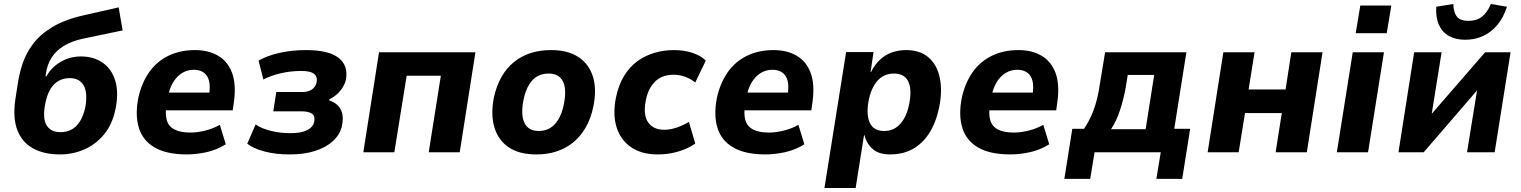

<svg xmlns="http://www.w3.org/2000/svg" viewBox="-20 -766 7655 966"><path d="M282 11Q201 11 145.5 -20Q90 -51 67 -112Q44 -173 57 -265L70 -348Q77 -395 93.5 -445.5Q110 -496 145 -543.5Q180 -591 242 -629Q304 -667 401 -689L577 -729L597 -613L391 -570Q339 -558 301 -535Q263 -512 240.5 -477.5Q218 -443 211 -397L209 -382H214Q229 -411 254.5 -433Q280 -455 313.5 -468.5Q347 -482 387 -482Q451 -482 496.5 -450.5Q542 -419 560 -359.5Q578 -300 561 -217Q545 -139 502.5 -88.5Q460 -38 402.5 -13.5Q345 11 282 11ZM284 -101Q314 -101 338.5 -113.5Q363 -126 381 -153.5Q399 -181 409 -225Q422 -299 401 -336Q380 -373 330 -373Q301 -373 276.5 -360Q252 -347 234.5 -319Q217 -291 208 -246Q193 -172 214 -136.5Q235 -101 284 -101Z M921 11Q818 11 758 -24Q698 -59 678.5 -123.5Q659 -188 676 -274Q693 -350 731 -403.5Q769 -457 827.5 -485.5Q886 -514 961 -514Q1029 -514 1077.5 -485.5Q1126 -457 1147.5 -399.5Q1169 -342 1157 -254L1151 -211H792L806 -300H1047L1031 -281Q1039 -329 1032 -358Q1025 -387 1005 -401Q985 -415 955 -415Q923 -415 896 -398.5Q869 -382 850 -350Q831 -318 823 -270L818 -244Q810 -194 819 -162Q828 -130 858 -114.5Q888 -99 938 -99Q972 -99 1012.5 -109Q1053 -119 1086 -138L1116 -40Q1069 -11 1017.5 0Q966 11 921 11Z M1438 11Q1366 11 1310 -4Q1254 -19 1224 -43L1266 -140Q1296 -119 1343 -107.5Q1390 -96 1442 -96Q1495 -96 1525 -111Q1555 -126 1561 -154Q1566 -183 1549 -194.5Q1532 -206 1494 -206H1355L1370 -303H1501Q1530 -303 1549 -315.5Q1568 -328 1573 -352Q1578 -380 1560 -394.5Q1542 -409 1496 -409Q1443 -409 1393 -397.5Q1343 -386 1305 -366L1281 -461Q1324 -486 1386.5 -500Q1449 -514 1520 -514Q1634 -514 1684 -474.5Q1734 -435 1720 -363Q1715 -344 1704 -326Q1693 -308 1676.5 -293Q1660 -278 1637 -266L1636 -261Q1678 -247 1694.5 -215Q1711 -183 1700 -131Q1691 -90 1656.5 -57.5Q1622 -25 1566.5 -7Q1511 11 1438 11Z M1808 0 1887 -503H2372L2293 0H2137L2198 -385H2026L1964 0Z M2678 11Q2593 11 2540 -24.5Q2487 -60 2467.5 -125Q2448 -190 2465 -276Q2478 -335 2503.5 -379.5Q2529 -424 2566 -454Q2603 -484 2649.5 -499Q2696 -514 2753 -514Q2838 -514 2891 -478.5Q2944 -443 2963.5 -379.5Q2983 -316 2965 -229Q2953 -170 2927 -125Q2901 -80 2864.5 -50Q2828 -20 2781.5 -4.5Q2735 11 2678 11ZM2690 -107Q2722 -107 2746.5 -121Q2771 -135 2789 -164.5Q2807 -194 2817 -241Q2832 -318 2812 -357Q2792 -396 2740 -396Q2710 -396 2685 -383Q2660 -370 2642 -340.5Q2624 -311 2614 -264Q2599 -187 2619 -147Q2639 -107 2690 -107Z M3290 11Q3208 11 3155 -25.5Q3102 -62 3082 -126.5Q3062 -191 3079 -275Q3092 -338 3119.5 -383.5Q3147 -429 3186 -457.5Q3225 -486 3272 -500Q3319 -514 3371 -514Q3423 -514 3465.5 -499.5Q3508 -485 3531 -461L3478 -351Q3456 -369 3427.5 -379.5Q3399 -390 3370 -390Q3345 -390 3323 -383.5Q3301 -377 3282.5 -361.5Q3264 -346 3250 -321Q3236 -296 3229 -260Q3215 -186 3241.5 -149.5Q3268 -113 3322 -113Q3352 -113 3385.5 -124.5Q3419 -136 3446 -153L3478 -44Q3456 -28 3426 -15.5Q3396 -3 3361.5 4Q3327 11 3290 11Z M3832 11Q3729 11 3669 -24Q3609 -59 3589.5 -123.5Q3570 -188 3587 -274Q3604 -350 3642 -403.5Q3680 -457 3738.5 -485.5Q3797 -514 3872 -514Q3940 -514 3988.5 -485.5Q4037 -457 4058.5 -399.5Q4080 -342 4068 -254L4062 -211H3703L3717 -300H3958L3942 -281Q3950 -329 3943 -358Q3936 -387 3916 -401Q3896 -415 3866 -415Q3834 -415 3807 -398.5Q3780 -382 3761 -350Q3742 -318 3734 -270L3729 -244Q3721 -194 3730 -162Q3739 -130 3769 -114.5Q3799 -99 3849 -99Q3883 -99 3923.5 -109Q3964 -119 3997 -138L4027 -40Q3980 -11 3928.5 0Q3877 11 3832 11Z M4128 180 4237 -504H4375L4360 -403H4362Q4382 -443 4409.5 -467.5Q4437 -492 4469.5 -503Q4502 -514 4538 -514Q4610 -514 4652.5 -476.5Q4695 -439 4708.5 -373.5Q4722 -308 4705 -225Q4689 -149 4655.5 -96.5Q4622 -44 4572.5 -16.5Q4523 11 4458 11Q4402 11 4371 -16Q4340 -43 4330 -85H4327L4285 180ZM4428 -107Q4461 -107 4485 -122Q4509 -137 4527 -166.5Q4545 -196 4554 -241Q4569 -315 4550 -355.5Q4531 -396 4477 -396Q4447 -396 4422 -382Q4397 -368 4379 -338.5Q4361 -309 4351 -264Q4337 -190 4356 -148.5Q4375 -107 4428 -107Z M5064 11Q4961 11 4901 -24Q4841 -59 4821.5 -123.5Q4802 -188 4819 -274Q4836 -350 4874 -403.5Q4912 -457 4970.5 -485.5Q5029 -514 5104 -514Q5172 -514 5220.5 -485.5Q5269 -457 5290.5 -399.5Q5312 -342 5300 -254L5294 -211H4935L4949 -300H5190L5174 -281Q5182 -329 5175 -358Q5168 -387 5148 -401Q5128 -415 5098 -415Q5066 -415 5039 -398.5Q5012 -382 4993 -350Q4974 -318 4966 -270L4961 -244Q4953 -194 4962 -162Q4971 -130 5001 -114.5Q5031 -99 5081 -99Q5115 -99 5155.5 -109Q5196 -119 5229 -138L5259 -40Q5212 -11 5160.5 0Q5109 11 5064 11Z M5335 134 5375 -118H5434Q5455 -149 5470.5 -183.5Q5486 -218 5497.5 -261.5Q5509 -305 5517 -363L5540 -503H5949L5888 -118H5968L5928 134H5798L5820 0H5487L5465 134ZM5570 -116H5744L5787 -389H5654L5644 -327Q5634 -270 5615.5 -213Q5597 -156 5570 -116Z M6056 0 6135 -503H6292L6262 -316H6448L6477 -503H6634L6555 0H6398L6429 -197H6244L6212 0Z M6801 -599 6824 -738H6980L6957 -599ZM6706 0 6786 -503H6943L6863 0Z M7016 0 7095 -503H7233L7181 -178H7170L7452 -503H7580L7500 0H7361L7414 -327H7425L7143 0ZM7352 -566Q7305 -566 7271 -584.5Q7237 -603 7220 -640Q7203 -677 7206 -732L7292 -746Q7293 -704 7310 -682.5Q7327 -661 7369 -661Q7409 -661 7436 -682Q7463 -703 7481 -746L7562 -732Q7544 -677 7513.5 -640.5Q7483 -604 7442 -585Q7401 -566 7352 -566Z"/></svg>

Font: Nunito Sans 7pt SemiCondensed ExtraBold
Style: Italic
Weight: 800
Width: 4
Italic angle: -9°
Designer: Vernon Adams
Foundry: Vernon Adams
Version: Version 3.101;gftools[0.9.27]